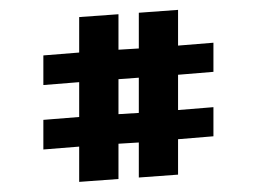

<svg xmlns="http://www.w3.org/2000/svg" viewBox="-20 -661 540 387"><path d="M259.8 -433.4 218.8 -430.9V-501.4L259.8 -504.4ZM67.4 -510.7V-489.6L139.6 -495.4V-425.2L67.4 -419.4V-401.4V-380.9V-359.7L139.6 -365.5V-294.4L218.8 -300.2V-371.3L259.8 -373.8V-303.2L338.9 -309V-380.4L410.2 -386.3V-404.3V-423.8V-445L338.9 -439.2V-510.3L410.2 -516.2V-534.2V-553.7V-574.9L338.9 -569.1V-641.1L259.8 -635.3V-563.3L218.8 -560.8V-632.3L139.6 -626.6V-555.1L67.4 -549.3V-531.2Z"/></svg>

Font: Bentham
Style: Bold
Weight: 700
Version: Version 002.001